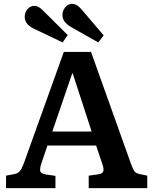

<svg xmlns="http://www.w3.org/2000/svg" viewBox="-20 -967 787 987"><path d="M11 0V-64L54 -72Q72 -76 81.5 -86.5Q91 -97 102 -126L308 -700H448L654 -123Q664 -96 671.5 -86Q679 -76 699 -72L737 -64V0H436V-64L487 -71Q506 -74 510.5 -85.5Q515 -97 507 -121L474 -219H224L192 -125Q185 -104 186.5 -89.5Q188 -75 216 -70L265 -63V0ZM249 -291H451L354 -589H351ZM485 -749 347 -827Q325 -840 313 -855Q301 -870 301 -891Q301 -910 314.5 -928.5Q328 -947 352 -947Q363 -947 374 -941Q385 -935 398 -920L513 -785ZM302 -749 155 -819Q132 -830 119.5 -845Q107 -860 107 -882Q107 -903 121.5 -920Q136 -937 158 -937Q178 -937 203 -911L328 -787Z"/></svg>

Font: Literata 12pt SemiBold
Style: Regular
Weight: 600
Designer: Latin by Veronika Burian and Jose Scaglione. Greek by Irene Vlachou. Cyrillic by Vera Evstafieva.
Foundry: TypeTogether
Version: Version 3.002